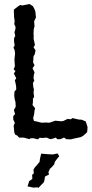

<svg xmlns="http://www.w3.org/2000/svg" viewBox="-20 -689 456 956"><path d="M149 -87 167 -83 187 -78 209 -79 226 -78 238 -82 255 -88 266 -87 285 -85 296 -87 317 -97 332 -95 341 -101 371 -94 386 -93 406 -85 410 -75 416 -56 414 -31 397 -15 386 -8 381 -6 339 3 334 5 310 4 299 -4 281 4H265L258 -4L244 1L230 4L212 -4L193 -2L177 -3L169 5L145 -1L130 0L127 4L98 -4H75L66 -14L55 -19L51 -31L48 -64L54 -77L46 -94V-111L55 -121L49 -141L58 -157V-164L57 -181L53 -196L51 -212L52 -233L61 -244L60 -262L57 -276L54 -290L61 -299L49 -323L57 -335L48 -344L54 -359L53 -376L52 -394L54 -412L55 -423L53 -439L47 -452L53 -463L50 -483V-499L56 -510L52 -528L57 -545V-556L51 -569L53 -583L50 -606L49 -630V-641L68 -656L80 -664L92 -662L127 -669L144 -658L151 -645L156 -632L159 -602L150 -583L151 -568L152 -560L148 -543L147 -523L148 -509L147 -497L150 -484L154 -465L147 -454L157 -438L153 -419L147 -409L146 -393L145 -378L152 -364L142 -349L152 -329L148 -313L147 -297L151 -289L144 -275L146 -254L149 -244L147 -229L150 -206L144 -198V-180L142 -166L155 -150L152 -139L150 -120L145 -101ZM171 247 169 244 145 245 117 239 122 224 125 213 141 202 140 181 148 175 147 155 153 145 162 135 168 128 177 117 179 102 185 76 222 79 244 80 257 77 267 75 275 89 268 97 261 106 253 117 250 129 238 143 229 151 221 168 224 180 212 186 204 190 201 210 198 219 187 230Z"/></svg>

Font: Winky Rough
Style: Regular
Weight: 400
Designer: Simon Atzbach
Foundry: typofactur
Version: Version 1.206